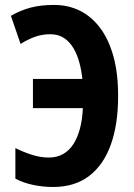

<svg xmlns="http://www.w3.org/2000/svg" viewBox="-20 -744 539 774"><path d="M183.1 -606Q149.4 -606 120.6 -595.5Q91.8 -585 63 -566.9L23.9 -680.2Q62.5 -702.6 103.8 -713.4Q145 -724.1 195.8 -724.1Q253.4 -724.6 301.3 -701.2Q349.1 -677.7 383.8 -631.3Q418.5 -585 437.5 -515.9Q456.5 -446.8 456.1 -355Q456.1 -243.2 426.8 -161.1Q397.5 -79.1 339.4 -34.7Q281.2 9.8 193.8 9.8Q152.3 9.8 112.5 1.2Q72.8 -7.3 42 -23.9V-147Q73.7 -131.3 108.2 -120.1Q142.6 -108.9 176.8 -108.9Q209 -108.9 233.6 -122.6Q258.3 -136.2 275.4 -162.4Q292.5 -188.5 302.2 -225.3Q312 -262.2 314 -308.1H112.8V-425.8H312Q308.6 -459.5 300 -491.5Q291.5 -523.4 276.4 -549.3Q261.2 -575.2 238.3 -590.6Q215.3 -606 183.1 -606Z"/></svg>

Font: Open Sans Condensed
Style: Regular
Weight: 400
Width: 3
Designer: Monotype Design Team
Foundry: Monotype Imaging Inc.
Version: Version 3.000